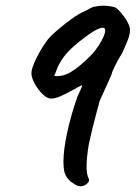

<svg xmlns="http://www.w3.org/2000/svg" viewBox="-20 -417 475 672"><path d="M205 183Q202 170 202 150Q202 108 215 47.5Q228 -13 251 -79Q256 -89 262 -102.5Q268 -116 267 -119Q247 -109 239 -104Q204 -85 187.5 -78.5Q171 -72 158 -72Q145 -72 129 -87.5Q113 -103 101.5 -124Q90 -145 90 -161Q90 -177 105.5 -209.5Q121 -242 141 -270Q152 -288 191 -320Q230 -352 255 -367Q265 -373 287 -383Q305 -394 313 -394Q325 -397 339 -397Q364 -397 384 -391Q397 -382 414 -359Q431 -336 435 -317Q435 -300 431 -287Q427 -274 408 -232Q394 -210 382.5 -186.5Q371 -163 371 -158Q366 -145 328 -62Q327 -55 320 -31Q303 31 291 87Q283 135 283 164Q283 196 291 209Q294 218 284 226.5Q274 235 261 235Q256 235 246 231Q243 229 232.5 222Q222 215 215 205Q208 195 205 183ZM291 -216Q316 -240 334 -272Q352 -304 347 -316Q345 -320 340 -320Q320 -320 270 -281Q233 -253 213 -230Q193 -207 181 -180L170 -151Q199 -148 226.5 -164Q254 -180 291 -216Z"/></svg>

Font: Caveat
Style: Bold
Weight: 700
Designer: Pablo Impallari
Foundry: Pablo Impallari
Version: Version 1.500; ttfautohint (v1.6)